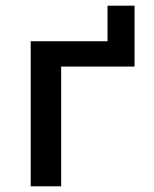

<svg xmlns="http://www.w3.org/2000/svg" viewBox="-20 -671 540 675"><path d="M88 -526H358V-651H453V-437H195V-16H88Z"/></svg>

Font: D2Coding ligature
Style: Bold
Weight: 700
Monospace: yes
Designer: Yong-Rak Park; Jeong-Hwan Yoon; Sang-Min Lee;
Foundry: NHN Corporation
Version: Version 1.3.2; Build 20180524